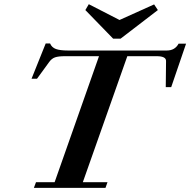

<svg xmlns="http://www.w3.org/2000/svg" viewBox="-20 -907 918 927"><path d="M526.4 -720.2 392.1 -858.4 408.7 -886.7 557.1 -810.5 724.1 -885.7 742.2 -858.4 562 -720.2ZM143.6 0 153.8 -27.3H243.7L458 -635.7H293.5Q262.2 -635.7 245.8 -630.1Q229.5 -624.5 217.3 -607.4L158.7 -526.9H132.3L200.7 -697.3H221.7Q230 -677.7 250 -670.4Q270 -663.1 308.1 -663.1H785.2Q824.7 -663.1 842.3 -696.3H878.4L806.6 -486.3H780.3L781.7 -612.8Q781.7 -635.7 736.3 -635.7H594.7L379.9 -27.3H499L489.3 0Z"/></svg>

Font: Elstob 18pt
Style: Bold Italic
Weight: 700
Italic angle: -20°
Designer: Peter S. Baker
Version: Version 1.015